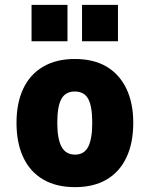

<svg xmlns="http://www.w3.org/2000/svg" viewBox="-20 -760 616 791"><path d="M289 11Q212 11 158 -20.5Q104 -52 76 -111.5Q48 -171 48 -254Q48 -336 76 -395Q104 -454 158 -485.5Q212 -517 288 -517Q366 -517 419 -485.5Q472 -454 500.5 -395Q529 -336 529 -254Q529 -171 501 -111.5Q473 -52 419.5 -20.5Q366 11 289 11ZM289 -123Q327 -123 343.5 -155.5Q360 -188 360 -254Q360 -322 343.5 -352.5Q327 -383 288 -383Q250 -383 233 -352.5Q216 -322 216 -254Q216 -188 233.5 -155.5Q251 -123 289 -123ZM318 -590V-740H466V-590ZM110 -590V-740H258V-590Z"/></svg>

Font: Nunito Sans 7pt Condensed Black
Style: Regular
Weight: 900
Width: 3
Designer: Vernon Adams
Foundry: Vernon Adams
Version: Version 3.101;gftools[0.9.27]